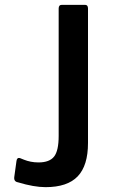

<svg xmlns="http://www.w3.org/2000/svg" viewBox="-20 -762 467 792"><path d="M168 10Q120 10 54 -10Q36 -13 39 -33L48 -98Q50 -113 62 -110Q67 -108 79.5 -103Q92 -98 107 -95Q122 -92 139 -92Q184 -92 203 -116Q222 -140 222 -201V-727Q222 -742 235 -742H331Q343 -742 343 -727V-172Q343 -79 300.5 -34.5Q258 10 168 10Z"/></svg>

Font: Libre Franklin Medium
Style: Regular
Weight: 500
Designer: Pablo Impallari, Rodrigo Fuenzalida
Foundry: Impallari Type
Version: Version 1.002; ttfautohint (v1.5)